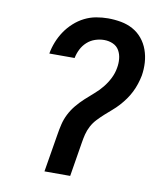

<svg xmlns="http://www.w3.org/2000/svg" viewBox="-83 -813 766 882"><g transform="rotate(10 300.0 -371.5)"><path d="M184 0 213 -175Q217 -201 223 -226Q229 -251 241 -274.5Q253 -298 270 -318.5Q287 -339 307 -357.5Q327 -376 347.5 -393.5Q368 -411 385 -432Q402 -453 414 -477Q426 -501 430 -526Q434 -547 432 -568.5Q430 -590 420 -607.5Q410 -625 391 -633.5Q372 -642 350 -642Q329 -642 308 -635Q287 -628 270.5 -613Q254 -598 244 -578Q234 -558 230 -537H112Q117 -565 127.5 -591.5Q138 -618 154 -642Q170 -666 192.5 -686.5Q215 -707 241 -720Q267 -733 295 -738Q323 -743 350 -743Q381 -743 411 -737.5Q441 -732 466.5 -718Q492 -704 510.5 -681.5Q529 -659 539 -631Q549 -603 551 -572.5Q553 -542 548 -511Q544 -491 537.5 -471Q531 -451 521.5 -432Q512 -413 499.5 -395.5Q487 -378 472.5 -362Q458 -346 441.5 -332Q425 -318 409 -303.5Q393 -289 378 -273Q363 -257 353 -238Q343 -219 338 -199Q333 -179 330 -159L304 0Z"/></g></svg>

Font: Iosevka Curly Extended Oblique
Style: Bold
Weight: 700
Width: 7
Italic angle: -9°
Monospace: yes
Designer: Belleve Invis
Foundry: Belleve Invis
Version: Version 11.1.0; ttfautohint (v1.8.3)